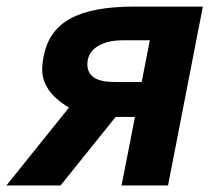

<svg xmlns="http://www.w3.org/2000/svg" viewBox="-44 -567 666 587"><path d="M-24.4 0H141.1L309.6 -209.5H368.7L327.6 0H469.7L576.2 -546.9H369.1C190.9 -546.9 109.4 -498 89.4 -394.5C86.4 -379.4 85 -364.3 85 -354C85 -292.5 137.7 -254.9 167 -238.3ZM304.7 -316.4C252.9 -316.4 223.1 -332.5 223.1 -371.1C223.1 -420.9 273.9 -443.8 329.6 -443.8H414.1L389.2 -316.4Z"/></svg>

Font: Hack
Style: Bold Oblique
Weight: 700
Italic angle: -12°
Monospace: yes
Designer: Christopher Simpkins
Foundry: Christopher Simpkins
Version: Version 2.010